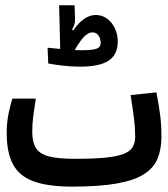

<svg xmlns="http://www.w3.org/2000/svg" viewBox="-20 -692 626 715"><path d="M248.5 2.9Q158.7 2.9 105.2 -16.6Q51.8 -36.1 28.3 -80.1Q4.9 -124 4.9 -197.3Q4.9 -234.9 12 -269.5Q19 -304.2 26.4 -324.7H113.3Q106.9 -281.7 103.5 -256.3Q100.1 -231 100.1 -200.7Q100.1 -162.1 114.3 -140.1Q128.4 -118.2 162.8 -109.4Q197.3 -100.6 258.3 -100.6Q326.2 -100.6 369.9 -104.7Q413.6 -108.9 438.5 -118.2Q463.4 -127.4 473.4 -143.3Q483.4 -159.2 483.4 -183.1Q483.4 -215.8 479 -251Q474.6 -286.1 466.3 -337.9L562.5 -348.1Q571.8 -299.3 576.4 -263.7Q581.1 -228 581.1 -182.1Q581.1 -136.7 567.1 -102.1Q553.2 -67.4 517.1 -43.9Q481 -20.5 416 -8.8Q351.1 2.9 248.5 2.9ZM278.3 -443.8Q244.6 -443.8 213.6 -447.5Q182.6 -451.2 159.7 -455.6L157.2 -514.2Q170.4 -513.2 194.6 -510.7Q218.8 -508.3 243.4 -506.6Q268.1 -504.9 282.7 -504.9Q323.7 -504.9 339.4 -510.5Q355 -516.1 355 -532.7Q355 -547.9 346.9 -559.6Q338.9 -571.3 324.2 -571.3Q306.6 -571.3 288.6 -550.5Q270.5 -529.8 246.1 -483.4L201.7 -492.2Q231.9 -555.2 265.6 -595.7Q299.3 -636.2 336.9 -636.2Q359.4 -636.2 377.7 -623.3Q396 -610.4 407.2 -587.9Q418.5 -565.4 418.5 -537.1Q418.5 -488.8 384.8 -466.3Q351.1 -443.8 278.3 -443.8ZM204.6 -494.6 200.2 -672.4H257.8L259.3 -621.6Q259.8 -610.8 257.1 -601.3Q254.4 -591.8 248 -582L261.7 -573.2L263.2 -519.5Z"/></svg>

Font: Cascadia Mono
Style: Regular
Weight: 400
Monospace: yes
Designer: Aaron Bell
Foundry: Saja Typeworks
Version: Version 2404.023